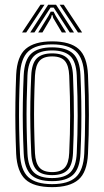

<svg xmlns="http://www.w3.org/2000/svg" viewBox="-20 -782 440 810"><path d="M200 7.5Q121.8 7.5 86.9 -25.4Q52 -58.2 48.2 -133Q46 -186.2 45.1 -240.2Q44.2 -294.2 45 -350.5Q45.8 -406.8 48.2 -466.8Q52 -544.8 88.9 -576.1Q125.8 -607.5 200 -607.5Q276.2 -607.5 312 -575.2Q347.8 -543 351.2 -466.2Q355 -381.5 355 -296.9Q355 -212.2 351.2 -133Q347.5 -55 310.6 -23.8Q273.8 7.5 200 7.5ZM200 -5.2Q267.8 -5.2 299.9 -34.6Q332 -64 335.5 -134Q339 -208 339.2 -291Q339.5 -374 335.5 -465.8Q332.2 -536.2 300 -565.5Q267.8 -594.8 200 -594.8Q131.5 -594.8 99.5 -565.2Q67.5 -535.8 64.2 -465.8Q61.5 -404 60.6 -348.1Q59.8 -292.2 60.8 -239.5Q61.8 -186.8 64.2 -134Q67.2 -64.5 99.2 -34.9Q131.2 -5.2 200 -5.2ZM200 -17.8Q138.2 -17.8 110.6 -45.1Q83 -72.5 80 -134.8Q77.5 -189.2 76.5 -242.1Q75.5 -295 76.4 -349.8Q77.2 -404.5 80 -464.8Q83 -529 111.6 -555.6Q140.2 -582.2 200 -582.2Q259.5 -582.2 288.1 -555.9Q316.8 -529.5 319.5 -465.2Q322 -408.8 322.9 -354.2Q323.8 -299.8 323 -245.4Q322.2 -191 319.5 -134.8Q316.8 -71 288.1 -44.4Q259.5 -17.8 200 -17.8ZM200 -30.8Q253 -30.8 277 -55.1Q301 -79.5 303.8 -136Q307.5 -215.2 307.6 -293.5Q307.8 -371.8 303.8 -464Q301.2 -522.5 276 -545.9Q250.8 -569.2 200 -569.2Q146.5 -569.2 122.5 -544.6Q98.5 -520 95.8 -463.8Q93.5 -407 92.5 -353.9Q91.5 -300.8 92.4 -247.1Q93.2 -193.5 95.8 -135.2Q98.5 -78.2 123.1 -54.5Q147.8 -30.8 200 -30.8ZM200 -43.2Q155.2 -43.2 134.6 -64.8Q114 -86.2 111.8 -135.2Q109.2 -192.8 108.2 -245.6Q107.2 -298.5 108.1 -351.9Q109 -405.2 111.8 -463.5Q114 -514.5 135.1 -535.6Q156.2 -556.8 200 -556.8Q244.8 -556.8 265.2 -535.1Q285.8 -513.5 288 -463.2Q292 -369.2 291.8 -290.9Q291.5 -212.5 288 -136.5Q285.8 -86 265 -64.6Q244.2 -43.2 200 -43.2ZM200 -56Q236.5 -56 253.4 -74.9Q270.2 -93.8 272 -137Q275.8 -217.8 275.9 -293.4Q276 -369 272 -462.8Q270.2 -505.5 253.8 -524.8Q237.2 -544 200 -544Q163 -544 146.4 -525Q129.8 -506 127.5 -463.2Q125 -404.8 124.1 -352.1Q123.2 -299.5 124.1 -246.9Q125 -194.2 127.5 -135.8Q129.8 -93.8 146.6 -74.9Q163.5 -56 200 -56ZM73 -645 150.8 -762H167.8L90.5 -645ZM107.5 -645 183.2 -762H216.5L292.2 -645H274.5L221.5 -727L206.5 -749.8H193.2L178 -726.8L125.2 -645ZM141.2 -645 184.5 -715 193.8 -732.8H206L215.2 -715L258.8 -645H240.8L204.5 -706.2L201.2 -718.5H198.5L195.2 -706.2L159 -645ZM309 -645 231.8 -762H249L326.5 -645Z"/></svg>

Font: Big Shoulders Inline Text Thin
Style: Regular
Weight: 400
Version: Version 2.002